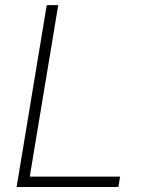

<svg xmlns="http://www.w3.org/2000/svg" viewBox="-20 -748 579 768"><path d="M46.4 0 167 -727.5H212.9L99.1 -41.5H460.4L453.6 0Z"/></svg>

Font: Inter 24pt ExtraLight
Style: Italic
Weight: 250
Italic angle: -9.3988°
Version: Version 4.001;git-66647c0bb